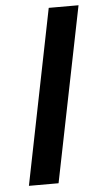

<svg xmlns="http://www.w3.org/2000/svg" viewBox="-52 -753 407 787"><g transform="rotate(-5 151.0 -360.0)"><path d="M179.2 -719.7H301.8L156.7 0H34.7Z"/></g></svg>

Font: Reddit Sans Vanilla SemiBold
Style: Italic
Weight: 600
Italic angle: -11.25°
Designer: Stephen Hutchings
Version: Version 1.013